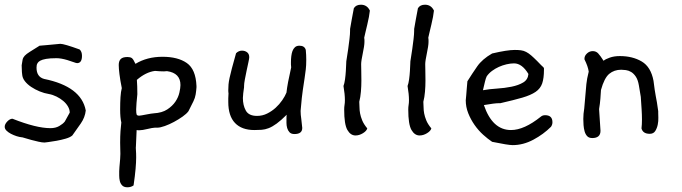

<svg xmlns="http://www.w3.org/2000/svg" viewBox="-30 -578 2894 815"><path d="M334 -109Q331 -80 313 -54L277 -3Q268 5 249 10.5Q230 16 210.5 19.5Q191 23 175.5 25Q160 27 159 27Q149 27 133.5 23.5Q118 20 103 16Q88 12 77 8.5Q66 5 65 5H64Q53 4 40.5 0Q28 -4 16.5 -10Q5 -16 -2.5 -23.5Q-10 -31 -10 -40Q-10 -51 1 -62.5Q12 -74 23 -74Q124 -34 184 -34Q206 -34 221.5 -43Q237 -52 245 -62L266 -100Q266 -113 258.5 -126Q251 -139 238.5 -149.5Q226 -160 210 -168Q194 -176 177 -179Q158 -182 138.5 -190Q119 -198 102.5 -209Q86 -220 75.5 -233.5Q65 -247 64 -263Q63 -263 62 -301Q64 -316 66 -325Q68 -334 75 -341.5Q82 -349 96.5 -358Q111 -367 138 -384Q146 -385 167.5 -386.5Q189 -388 226 -392Q242 -392 308 -368Q318 -359 318 -341Q318 -310 297 -310Q296 -310 295 -310.5Q294 -311 292 -311L256 -323Q229 -331 210 -331Q182 -331 165.5 -328Q149 -325 141 -320.5Q133 -316 130 -311Q127 -306 126 -302Q126 -299 125.5 -296.5Q125 -294 125 -291Q125 -252 157 -243Q315 -211 334 -109Z M804 -213V-207Q803 -192 800.5 -177Q798 -162 791 -148L770 -106Q762 -95 745 -83Q728 -71 708.5 -60.5Q689 -50 669.5 -43Q650 -36 637 -36H627Q623 -36 614.5 -34.5Q606 -33 596 -30.5Q586 -28 576.5 -26.5Q567 -25 561 -25Q553 -25 550 -26L547 42Q546 48 547 59.5Q548 71 548 90.5Q548 110 545.5 139Q543 168 537 209Q526 217 511 217Q496 217 488.5 209Q481 201 478.5 190Q476 179 476 167.5Q476 156 476 149Q476 139 477 131Q478 123 478.5 114.5Q479 106 480 97Q481 88 481 75Q481 64 480.5 53Q480 42 480 28Q480 0 481.5 -21.5Q483 -43 485 -58Q480 -78 480 -114Q480 -143 481.5 -166Q483 -189 487 -204Q480 -239 477 -263.5Q474 -288 474 -302Q474 -319 482.5 -327.5Q491 -336 511 -336Q523 -336 529.5 -331.5Q536 -327 545 -307Q594 -337 660 -337Q725 -337 763 -310.5Q801 -284 804 -213ZM736 -217Q736 -268 679 -276Q676 -276 672.5 -275.5Q669 -275 666 -275Q658 -275 648.5 -275.5Q639 -276 628 -277Q589 -272 551 -239Q552 -226 552.5 -211Q553 -196 553 -178Q551 -157 549.5 -141Q548 -125 548 -114Q548 -97 550 -92Q552 -87 561 -87Q564 -87 572.5 -88.5Q581 -90 591 -92Q601 -94 610.5 -95.5Q620 -97 623 -97Q658 -99 680 -113.5Q702 -128 714.5 -146.5Q727 -165 731.5 -185Q736 -205 736 -217Z M1268 -366Q1269 -355 1269.5 -345Q1270 -335 1270 -324Q1270 -300 1268 -283.5Q1266 -267 1263 -246.5Q1260 -226 1255.5 -196.5Q1251 -167 1247 -118Q1247 -115 1246.5 -112.5Q1246 -110 1246 -107Q1246 -91 1249 -72L1253 -35Q1253 -9 1220 -9Q1206 -9 1199 -16.5Q1192 -24 1189 -34.5Q1186 -45 1186 -56.5Q1186 -68 1186 -76Q1186 -86 1187 -91Q1163 -67 1144.5 -53.5Q1126 -40 1110.5 -34Q1095 -28 1080.5 -27Q1066 -26 1050 -26Q996 -26 967.5 -56Q939 -86 939 -145Q939 -152 939 -161Q939 -170 940 -182Q939 -186 939 -195Q939 -208 940 -219.5Q941 -231 944.5 -247.5Q948 -264 954.5 -288.5Q961 -313 972 -352Q983 -363 997 -363Q1010 -363 1019 -356Q1028 -349 1028 -335Q1028 -330 1024.5 -314Q1021 -298 1017 -279Q1013 -260 1009.5 -241.5Q1006 -223 1006 -213V-208Q1004 -194 1002.5 -182Q1001 -170 1001 -162Q1001 -131 1013.5 -108.5Q1026 -86 1061 -86Q1084 -86 1104 -96Q1124 -106 1140 -120.5Q1156 -135 1168 -152.5Q1180 -170 1186 -185Q1188 -204 1193 -230.5Q1198 -257 1206 -292Q1205 -298 1205 -304Q1205 -310 1205 -315Q1205 -327 1206.5 -339.5Q1208 -352 1211.5 -361.5Q1215 -371 1222 -377.5Q1229 -384 1241 -384Q1263 -384 1268 -366Z M1540 -533Q1539 -522 1536 -506Q1533 -490 1529 -473.5Q1525 -457 1521.5 -442Q1518 -427 1516 -418Q1517 -413 1517 -409Q1517 -405 1517 -400Q1517 -392 1515 -379Q1513 -366 1510 -352Q1507 -338 1505 -325.5Q1503 -313 1503 -306Q1503 -296 1503.5 -277Q1504 -258 1504 -235.5Q1504 -213 1502 -189Q1500 -165 1495 -146Q1496 -134 1496 -122Q1496 -110 1498.5 -96.5Q1501 -83 1507.5 -67Q1514 -51 1529 -33Q1526 -22 1510.5 -12.5Q1495 -3 1479 -3Q1458 -3 1444.5 -26.5Q1431 -50 1431 -113Q1431 -124 1432.5 -132.5Q1434 -141 1434 -153Q1434 -178 1428 -213Q1432 -223 1434.5 -241Q1437 -259 1438 -276.5Q1439 -294 1439.5 -306.5Q1440 -319 1440 -318Q1440 -319 1442.5 -334Q1445 -349 1448 -370Q1451 -391 1453.5 -412.5Q1456 -434 1456 -447V-455Q1459 -473 1463 -495Q1467 -517 1472 -543Q1481 -558 1502 -558Q1528 -558 1540 -533Z M1812 -533Q1811 -522 1808 -506Q1805 -490 1801 -473.5Q1797 -457 1793.5 -442Q1790 -427 1788 -418Q1789 -413 1789 -409Q1789 -405 1789 -400Q1789 -392 1787 -379Q1785 -366 1782 -352Q1779 -338 1777 -325.5Q1775 -313 1775 -306Q1775 -296 1775.5 -277Q1776 -258 1776 -235.5Q1776 -213 1774 -189Q1772 -165 1767 -146Q1768 -134 1768 -122Q1768 -110 1770.5 -96.5Q1773 -83 1779.5 -67Q1786 -51 1801 -33Q1798 -22 1782.5 -12.5Q1767 -3 1751 -3Q1730 -3 1716.5 -26.5Q1703 -50 1703 -113Q1703 -124 1704.5 -132.5Q1706 -141 1706 -153Q1706 -178 1700 -213Q1704 -223 1706.5 -241Q1709 -259 1710 -276.5Q1711 -294 1711.5 -306.5Q1712 -319 1712 -318Q1712 -319 1714.5 -334Q1717 -349 1720 -370Q1723 -391 1725.5 -412.5Q1728 -434 1728 -447V-455Q1731 -473 1735 -495Q1739 -517 1744 -543Q1753 -558 1774 -558Q1800 -558 1812 -533Z M2309 -40Q2277 -8 2234 15Q2191 38 2146 38Q2127 38 2059 24Q2041 12 2021 -6Q2001 -24 1984.5 -47.5Q1968 -71 1957.5 -97.5Q1947 -124 1947 -153V-152Q1948 -161 1949 -173Q1950 -184 1951 -198.5Q1952 -213 1954 -233Q1974 -265 1995.5 -296Q2017 -327 2059 -351Q2123 -366 2155 -366Q2170 -366 2181.5 -364.5Q2193 -363 2203.5 -357.5Q2214 -352 2224.5 -343Q2235 -334 2250 -319Q2261 -307 2267 -301.5Q2273 -296 2276 -293Q2279 -290 2279 -288Q2279 -286 2279 -282Q2279 -246 2271.5 -224Q2264 -202 2243.5 -188Q2223 -174 2187 -163.5Q2151 -153 2094 -140H2088Q2070 -140 2024 -132Q2060 -26 2139 -26Q2195 -26 2266 -83Q2273 -89 2284 -89Q2315 -89 2315 -59Q2315 -49 2309 -40ZM2213 -264Q2186 -309 2152 -309Q2137 -309 2120 -305Q2103 -301 2087.5 -294Q2072 -287 2058.5 -277Q2045 -267 2036 -254Q2032 -246 2028.5 -231Q2025 -216 2020 -195Q2047 -200 2079.5 -202Q2112 -204 2141.5 -210Q2171 -216 2191 -228Q2211 -240 2213 -264Z M2764 -106V-98Q2764 -93 2764.5 -78.5Q2765 -64 2762 -49Q2759 -34 2751.5 -22Q2744 -10 2728 -10Q2699 -10 2693 -33Q2694 -41 2694.5 -50.5Q2695 -60 2695 -71Q2695 -90 2693.5 -114Q2692 -138 2690 -167L2682 -215Q2678 -239 2669 -252.5Q2660 -266 2649 -272.5Q2638 -279 2626.5 -280.5Q2615 -282 2607 -282Q2577 -282 2556 -264.5Q2535 -247 2521 -196Q2520 -179 2518.5 -159Q2517 -139 2513 -115Q2515 -79 2519 -23Q2519 8 2484 8Q2470 8 2462.5 0Q2455 -8 2451.5 -20.5Q2448 -33 2447 -47Q2446 -61 2446 -73Q2446 -84 2447 -95Q2448 -106 2450 -118L2459 -221Q2460 -232 2462.5 -245Q2465 -258 2469 -274Q2466 -296 2451 -326V-330Q2451 -341 2461.5 -351Q2472 -361 2486 -361Q2500 -361 2509 -351.5Q2518 -342 2532 -320Q2540 -327 2558.5 -333.5Q2577 -340 2601 -340Q2655 -340 2694 -317Q2733 -294 2744 -235Q2747 -212 2749 -197.5Q2751 -183 2753.5 -170.5Q2756 -158 2758.5 -143.5Q2761 -129 2764 -106Z"/></svg>

Font: Gaegu
Style: Accents-Regular
Weight: 400
Designer: JIKJI
Foundry: JIKJI
Version: Version 1.00